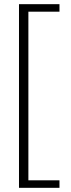

<svg xmlns="http://www.w3.org/2000/svg" viewBox="-20 -770 338 920"><path d="M71 130V-750H265V-714H116V94H265V130Z"/></svg>

Font: Roboto Serif Thin
Style: Regular
Weight: 250
Designer: Greg Gazdowicz
Foundry: Commercial Type
Version: Version 1.004